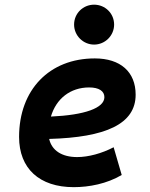

<svg xmlns="http://www.w3.org/2000/svg" viewBox="-20 -771 626 801"><path d="M301.8 -115.7C237.8 -115.7 195.8 -143.6 185.1 -191.4C420.9 -197.8 545.9 -253.4 545.9 -376C545.9 -471.2 482.4 -527.3 375.5 -527.3C186 -527.3 59.6 -396.5 59.6 -199.7C59.6 -67.9 144.5 9.8 287.6 9.8C352.1 9.8 425.8 -4.4 487.8 -41L454.1 -156.7C404.8 -130.9 348.6 -115.7 301.8 -115.7ZM372.6 -585C418.5 -585 456.1 -622.6 456.1 -668.5C456.1 -715.3 418.5 -751.5 372.6 -751.5C326.7 -751.5 289.1 -715.3 289.1 -668.5C289.1 -622.6 326.7 -585 372.6 -585ZM192.4 -284.7C214.4 -359.4 273.4 -406.2 352.1 -406.2C392.6 -406.2 415.5 -391.1 415.5 -365.7C415.5 -320.3 333.5 -291 192.4 -284.7Z"/></svg>

Font: Cascadia Code NF
Style: Bold Italic
Weight: 700
Italic angle: -10°
Monospace: yes
Designer: Aaron Bell
Foundry: Saja Typeworks
Version: Version 2404.023